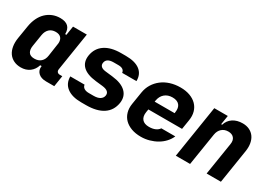

<svg xmlns="http://www.w3.org/2000/svg" viewBox="-9 -1149 2418 1748"><g transform="rotate(30 1200.0 -275.0)"><path d="M32 -210 54 -345Q62 -394 81 -434Q100 -474 129 -502Q158 -530 195 -545Q232 -560 275 -560Q387 -560 385 -455H398L413 -550H558L495 -150Q492 -132 501 -121Q510 -110 528 -110H554L536 5H450Q396 5 367 -23Q338 -51 345 -96H330Q315 -46 277 -18Q239 10 185 10Q143 10 110.5 -6Q78 -22 58 -50.5Q38 -79 31 -120Q24 -161 32 -210ZM253 -121Q295 -121 321 -144.5Q347 -168 353 -210L374 -354Q376 -390 357.5 -410Q339 -430 302 -430Q261 -430 235.5 -406Q210 -382 203 -340L183 -215Q176 -172 192.5 -146.5Q209 -121 253 -121Z M822 10Q725 10 671.5 -30.5Q618 -71 618 -145H768Q771 -122 790 -110Q809 -98 840 -98H890Q932 -98 956 -113Q980 -128 985 -155Q993 -207 914 -216L841 -224Q744 -235 700 -278Q656 -321 667 -393Q680 -474 743.5 -517Q807 -560 913 -560H963Q1061 -560 1112 -520.5Q1163 -481 1161 -409H1011Q1006 -453 946 -453H896Q822 -453 814 -402Q810 -379 824.5 -364Q839 -349 873 -345L951 -336Q1049 -325 1095.5 -279.5Q1142 -234 1131 -162Q1117 -77 1051 -33.5Q985 10 872 10Z M1448 10Q1391 10 1347.5 -6Q1304 -22 1275.5 -50.5Q1247 -79 1235 -120Q1223 -161 1231 -210L1252 -341Q1260 -391 1284.5 -431Q1309 -471 1346.5 -500Q1384 -529 1433 -544.5Q1482 -560 1539 -560Q1595 -560 1638.5 -544Q1682 -528 1710.5 -499Q1739 -470 1750.5 -429.5Q1762 -389 1754 -340L1738 -240H1384L1379 -210Q1371 -160 1394 -132.5Q1417 -105 1467 -105Q1505 -105 1532 -117Q1559 -129 1572 -150H1719Q1704 -115 1677 -85.5Q1650 -56 1614 -35Q1578 -14 1535.5 -2Q1493 10 1448 10ZM1398 -330H1608L1609 -340Q1617 -390 1594 -417.5Q1571 -445 1521 -445Q1472 -445 1440 -417.5Q1408 -390 1400 -341Z M1898 -550H2040L2025 -455H2035Q2050 -505 2091.5 -532.5Q2133 -560 2193 -560Q2233 -560 2264 -545Q2295 -530 2314.5 -503Q2334 -476 2341 -438Q2348 -400 2341 -355L2285 0H2135L2189 -340Q2196 -382 2176 -406Q2156 -430 2116 -430Q2076 -430 2049 -406Q2022 -382 2015 -340L1961 0H1811Z"/></g></svg>

Font: JetBrains Mono ExtraBold
Style: Italic
Weight: 800
Designer: Philipp Nurullin, Konstantin Bulenkov
Foundry: JetBrains
Version: Version 1.000; ttfautohint (v1.8.3)